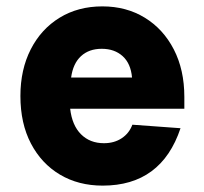

<svg xmlns="http://www.w3.org/2000/svg" viewBox="-20 -570 640 602"><path d="M302 12Q226 12 168 -22.5Q110 -57 77 -120Q44 -183 44 -269Q44 -352 76.5 -415.5Q109 -479 167 -514.5Q225 -550 301 -550Q376 -550 434 -514.5Q492 -479 525 -415Q558 -351 558 -266V-229H200Q206 -177 234 -149Q262 -121 306 -121Q338 -121 361.5 -136.5Q385 -152 395 -179L546 -168Q486 12 302 12ZM203 -327H394Q390 -371 364.5 -394Q339 -417 299 -417Q259 -417 234 -394Q209 -371 203 -327Z"/></svg>

Font: Geist Mono ExtraBold
Style: Regular
Weight: 800
Monospace: yes
Designer: Basement.studio, Andrés Briganti, Mateo Zaragoza
Foundry: Basement.studio, Vercel, Andrés Briganti, Guido Ferreyra, Mateo Zaragoza
Version: Version 1.500; ttfautohint (v1.8.4.7-5d5b)